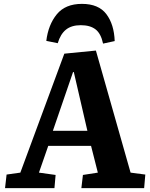

<svg xmlns="http://www.w3.org/2000/svg" viewBox="-20 -971 773 991"><path d="M475 -710 654 -80 730 -70 724 0H400L408 -68L485 -80L450 -218H229L181 -80L267 -68L261 0H6L14 -70L85 -80L312 -694ZM253 -296H431L361 -599H357ZM512 -746Q501 -798 473 -819.5Q445 -841 397 -841Q349 -841 320.5 -818Q292 -795 278 -748L219 -760Q229 -843 273 -897Q317 -951 403 -951Q489 -951 529 -898Q569 -845 572 -759Z"/></svg>

Font: Literata 12pt
Style: Bold Italic
Weight: 700
Italic angle: -2°
Designer: Latin by Veronika Burian and Jose Scaglione. Greek by Irene Vlachou. Cyrillic by Vera Evstafieva
Foundry: TypeTogether
Version: Version 3.002